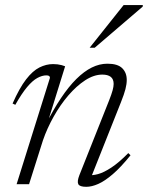

<svg xmlns="http://www.w3.org/2000/svg" viewBox="-20 -710 570 740"><path d="M39 -306 28.5 -311Q55 -371 80.5 -404Q106 -437 132 -450Q158 -463 184.5 -463Q193.5 -463 201.8 -462Q210 -461 217.5 -459Q225 -457 231 -454.5L161.5 -231L155 -227.5Q185 -287 214.8 -331.5Q244.5 -376 274.2 -405.5Q304 -435 333.8 -449.8Q363.5 -464.5 394 -464.5Q433.5 -464.5 451 -447.2Q468.5 -430 468.5 -402Q468.5 -386 463.5 -366.5Q458.5 -347 446.5 -317L328.5 -20L320 -35.5Q335.5 -33 357.8 -39Q380 -45 409.2 -64.2Q438.5 -83.5 474.5 -120L483 -111.5Q445.5 -65 414.5 -38.5Q383.5 -12 358.5 -1Q333.5 10 312.5 10Q287 10 281.8 -0.2Q276.5 -10.5 286 -35L400.5 -323Q410 -347 414 -361.8Q418 -376.5 418 -386.5Q418 -405 406.8 -413.8Q395.5 -422.5 374.5 -422.5Q342 -422.5 308.2 -400.5Q274.5 -378.5 243.2 -342Q212 -305.5 186.8 -260.5Q161.5 -215.5 145.5 -169L92 0H44L172.5 -410Q172.5 -415 169.2 -417.2Q166 -419.5 158.5 -419.5Q142.5 -419.5 124 -409.5Q105.5 -399.5 84.5 -374.5Q63.5 -349.5 39 -306ZM325.5 -526 456.5 -690.5H530.5L530 -684.5L345 -526Z"/></svg>

Font: Newsreader 36pt Light
Style: Italic
Weight: 300
Italic angle: -17°
Designer: Hugues Gentile
Foundry: Production Type
Version: Version 1.003